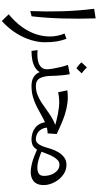

<svg xmlns="http://www.w3.org/2000/svg" viewBox="521 -1296 1114 2197"><g transform="rotate(90 1078.5 -197.0)"><path d="M106 14Q110 -81 110.5 -170Q111 -259 108.5 -347.5Q106 -436 99 -527.5Q92 -619 80 -717L190 -734Q196 -531 190.5 -347.5Q185 -164 166 -1Z M220 340 143 261Q233 187 289 107.5Q345 28 371 -52Q397 -132 397 -207Q397 -253 388.5 -296Q380 -339 363 -378L423 -400Q443 -350 453 -291Q463 -232 463 -150Q463 -80 438.5 3.5Q414 87 360.5 173.5Q307 260 220 340Z M562 0 553 -70Q586 -66 623.5 -67.5Q661 -69 695 -79.5Q729 -90 750.5 -114Q772 -138 772 -178Q772 -204 764.5 -247Q757 -290 746 -336Q735 -382 722 -417L828 -438Q836 -401 840 -359Q844 -317 846 -282Q848 -247 848 -229Q848 -148 873 -99Q898 -50 963 -50L983 -25L963 0Q900 0 862 -24Q824 -48 807.5 -87Q791 -126 791 -172L821 -165Q821 -84 753.5 -42Q686 0 562 0ZM761 -514Q742 -526 724 -541Q706 -556 693 -572L751 -634Q767 -617 783 -602.5Q799 -588 819 -574Z M963 0V-50Q1016 -50 1061.5 -67.5Q1107 -85 1149 -112Q1191 -139 1232.5 -169.5Q1274 -200 1317 -227Q1360 -254 1408.5 -271.5Q1457 -289 1513 -289L1506 -184Q1454 -184 1406 -165.5Q1358 -147 1309.5 -119.5Q1261 -92 1208.5 -64.5Q1156 -37 1095.5 -18.5Q1035 0 963 0ZM1573 0Q1539 0 1504 -10.5Q1469 -21 1439.5 -44Q1410 -67 1392.5 -106Q1375 -145 1375 -202H1438Q1438 -152 1456.5 -118Q1475 -84 1506 -67Q1537 -50 1573 -50L1593 -25ZM1035 -305 1013 -410Q1090 -420 1158.5 -411Q1227 -402 1289 -382Q1351 -362 1406.5 -337Q1462 -312 1513 -289L1495 -252Q1426 -267 1353 -286.5Q1280 -306 1201 -314.5Q1122 -323 1035 -305Z M1950 9Q1908 9 1861.5 -2Q1815 -13 1767.5 -31.5Q1720 -50 1673 -71L1699 -121Q1744 -101 1798.5 -84Q1853 -67 1897 -67Q1941 -67 1966.5 -83.5Q1992 -100 1992 -143Q1992 -192 1975 -232Q1958 -272 1929.5 -296Q1901 -320 1865 -320Q1832 -320 1808 -296Q1784 -272 1765.5 -235Q1747 -198 1732.5 -159Q1718 -120 1706 -90Q1692 -55 1662.5 -27.5Q1633 0 1573 0V-50Q1599 -50 1616.5 -67.5Q1634 -85 1646 -112Q1658 -139 1667 -168.5Q1676 -198 1683 -222Q1698 -269 1722.5 -309.5Q1747 -350 1782 -375Q1817 -400 1865 -400Q1915 -400 1957 -376.5Q1999 -353 2030.5 -314.5Q2062 -276 2079.5 -230.5Q2097 -185 2097 -141Q2097 -94 2083 -64.5Q2069 -35 2046 -19Q2023 -3 1998 3Q1973 9 1950 9Z"/></g></svg>

Font: Marhey Light Light
Style: Regular
Weight: 300
Version: Version 1.000